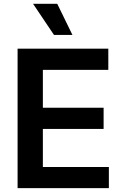

<svg xmlns="http://www.w3.org/2000/svg" viewBox="-20 -981 648 1001"><path d="M71.7 0V-727.3H544.7V-616.8H203.5V-419.4H520.2V-308.9H203.5V-110.4H547.6V0ZM261.4 -799 152.3 -961.3H278.4L357.6 -799Z"/></svg>

Font: Inter Zeller Semi Bold
Style: Regular
Weight: 600
Designer: Rasmus Andersson; Joe Bland
Foundry: zeller
Version: Version 3.015;git-dec3a8cb1